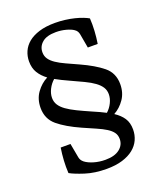

<svg xmlns="http://www.w3.org/2000/svg" viewBox="-132 -684 729 871"><g transform="rotate(-20 232.5 -248.5)"><path d="M259.6 -163.6Q276.4 -156.4 291.5 -149.5Q306.5 -142.5 319.6 -135.6Q336.4 -150.5 346.5 -171.3Q356.7 -192 356.7 -212.4Q356.7 -231.3 347.3 -246.2Q337.8 -261.1 319.5 -274.5Q301.1 -288 272.9 -301.5Q244.7 -314.9 208 -331.6Q191.3 -339.3 176 -346.7Q160.7 -354.2 147.3 -361.8Q130.2 -346.9 119.5 -325.8Q108.7 -304.7 108.7 -284Q108.7 -264.7 118.4 -249.6Q128 -234.5 146.7 -221.1Q165.5 -207.6 193.8 -193.8Q222.2 -180 259.6 -163.6ZM232.7 103.3Q174.9 103.3 129.6 88.7Q84.4 74.2 62.2 61.5Q60.4 31.6 62.2 1.1Q64 -29.5 68.7 -59.3H116L128.7 9.8Q129.8 16 133.3 22.4Q136.7 28.7 144.7 35.3Q160.4 47.3 186.2 54.9Q212 62.5 241.5 62.5Q285.8 62.5 309.8 43.6Q333.8 24.7 333.8 -4.4Q333.8 -22.9 324.2 -36.2Q314.5 -49.5 296 -61.1Q277.5 -72.7 250.4 -84.4Q223.3 -96 189.1 -111.3Q121.5 -141.5 82.9 -173.6Q44.4 -205.8 44.4 -258.9Q44.4 -301.5 66.7 -332.4Q89.1 -363.3 120 -378.9Q95.3 -397.1 81.3 -420Q67.3 -442.9 67.3 -475.3Q67.3 -500.4 77.3 -523.1Q87.3 -545.8 107.8 -562.7Q128.4 -579.6 160.5 -589.6Q192.7 -599.6 237.1 -599.6Q261.8 -599.6 285.6 -596.5Q309.5 -593.5 330 -588.4Q350.5 -583.3 367.1 -576.9Q383.6 -570.5 393.8 -564.4Q395.6 -534.5 393.8 -504Q392 -473.5 387.3 -443.6H339.6L327.3 -512.7Q325.8 -519.6 322.4 -525.8Q318.9 -532 310.9 -537.5Q298.2 -546.5 275.1 -552.7Q252 -558.9 226.9 -558.9Q182.5 -558.9 160.5 -540.2Q138.5 -521.5 138.5 -493.5Q138.5 -474.5 148.4 -460.5Q158.2 -446.5 176.4 -434.4Q194.5 -422.2 220.5 -410.4Q246.5 -398.5 278.5 -384Q343.6 -354.5 382.4 -322.9Q421.1 -291.3 421.1 -237.5Q421.1 -196.4 400.4 -166Q379.6 -135.6 349.1 -118.9Q376.4 -101.1 390.9 -79.1Q405.5 -57.1 405.5 -24.4Q405.5 2.2 394.9 25.5Q384.4 48.7 362.9 66Q341.5 83.3 308.9 93.3Q276.4 103.3 232.7 103.3Z"/></g></svg>

Font: Rasa
Style: Regular
Weight: 400
Version: Version 1.000;PS 1.000;hotconv 1.0.88;makeotf.lib2.5.647800;